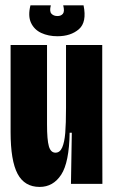

<svg xmlns="http://www.w3.org/2000/svg" viewBox="-20 -699 431 730"><path d="M20.3 -197V-528H158.8V-226Q158.8 -167.3 165.8 -142.9Q172.8 -118.5 191 -118.5Q208 -118.5 216.6 -138.6Q225.2 -158.7 228.1 -193.6Q231 -228.5 231 -289.5V-528H368.7V-252.5L369.3 0H249.8L253 -194.3H244.8Q243 -81.5 212.7 -34.9Q182.3 11.7 130.8 11.7Q73.3 11.7 46.8 -38.2Q20.3 -88.2 20.3 -197ZM198.5 -638Q212.3 -638 219.3 -646.9Q226.3 -655.8 220.3 -678.7H297.7Q310.8 -614.7 279.9 -587.9Q249 -561.2 198.3 -561.2Q163.9 -561.2 137 -573.7Q110 -586.2 97.8 -612.5Q85.7 -638.8 95.8 -678.7H173.3Q167.3 -656 175.5 -647Q183.7 -638 198.5 -638Z"/></svg>

Font: Bricolage Grotesque 96pt Condensed ExBd
Style: Regular
Weight: 800
Width: 3
Designer: Mathieu Triay
Foundry: Atelier Triay
Version: Version 1.001;Glyphs 3.2 (3207)